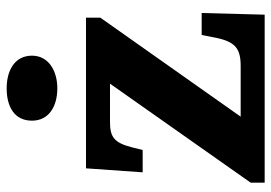

<svg xmlns="http://www.w3.org/2000/svg" viewBox="-139 -675 814 576"><g transform="rotate(-90 268.0 -387.0)"><path d="M291 -622C343 -622 389 -648 389 -698C389 -751 343 -774 291 -774C236 -774 194 -751 194 -698C194 -648 236 -622 291 -622ZM8 0H512L517 -189H451L444 -153C432 -89 412 -72 358 -72H206L503 -493V-536H51L39 -366H106L114 -398C128 -453 146 -464 191 -464H305L8 -42Z"/></g></svg>

Font: Noto Serif Myanmar ExtraBold
Style: Regular
Weight: 800
Designer: Ben Mitchell and the Monotype Design Team
Foundry: Monotype Imaging Inc.
Version: Version 2.106